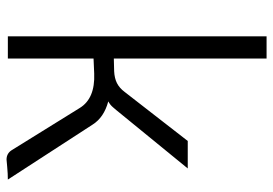

<svg xmlns="http://www.w3.org/2000/svg" viewBox="-144 -687 835 587"><g transform="rotate(90 273.5 -393.5)"><path d="M529 0Q512 0 490 2Q472 4 468 4Q449 4 439 -12L310 -220Q281 -267 205 -264L159 -262V0H91V-791H159V-324L198 -325Q219 -326 234 -333.5Q249 -341 261 -357L411 -550H495L317 -332Q315 -330 308 -321.5Q301 -313 290 -307Q339 -294 361 -259Z"/></g></svg>

Font: Krub
Style: Regular
Weight: 400
Designer: Ekaluck Peanpanawate
Foundry: Cadson Demak Co.,Ltd.
Version: Version 1.000; ttfautohint (v1.6)